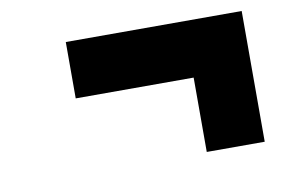

<svg xmlns="http://www.w3.org/2000/svg" viewBox="-47 -558 699 473"><g transform="rotate(-10 302.5 -321.5)"><path d="M436 -344H141V-485H581V-158H436Z"/></g></svg>

Font: Overpass Heavy
Style: Italic
Weight: 900
Italic angle: -10°
Designer: Delve Withrington, Dave Bailey
Foundry: Delve Fonts
Version: Version 3.000;DELV;Overpass